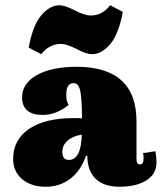

<svg xmlns="http://www.w3.org/2000/svg" viewBox="-20 -698 620 730"><path d="M137 -492 89 -517Q105 -603 137.5 -640.5Q170 -678 206 -678Q227 -678 264.5 -658.5Q302 -639 324 -639Q369 -639 399 -678L447 -653Q431 -567 398.5 -529.5Q366 -492 330 -492Q309 -492 271.5 -511.5Q234 -531 212 -531Q167 -531 137 -492ZM154 12Q98 12 64 -17Q30 -46 30 -94Q30 -167 90.5 -208Q151 -249 261 -249Q281 -249 292 -248Q291 -328 284.5 -355Q278 -382 260 -382Q232 -382 232 -338Q232 -312 241 -299Q194 -261 143 -261Q64 -261 64 -328Q64 -381 120 -412.5Q176 -444 271 -444Q499 -444 499 -236V-92Q499 -73 512 -73Q526 -73 526 -95Q526 -107 524 -116L571 -123Q575 -101 575 -80Q575 -37 537 -12.5Q499 12 433 12Q375 12 343.5 -18.5Q312 -49 312 -106H307Q288 -50 248 -19Q208 12 154 12ZM217 -120Q217 -90 242 -90Q288 -90 291 -186Q257 -181 237 -163.5Q217 -146 217 -120Z"/></svg>

Font: Arapey Black
Style: Regular
Weight: 900
Designer: Eduardo Rodriguez Tunni
Foundry: Eduardo Rodriguez Tunni
Version: Version 4.000